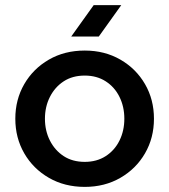

<svg xmlns="http://www.w3.org/2000/svg" viewBox="-20 -720 663 752"><path d="M312 12Q233 12 171.5 -23.5Q110 -59 75 -119.5Q40 -180 40 -255Q40 -330 75 -390.5Q110 -451 171.5 -486.5Q233 -522 312 -522Q390 -522 451.5 -486.5Q513 -451 548 -390.5Q583 -330 583 -255Q583 -180 548 -119.5Q513 -59 451.5 -23.5Q390 12 312 12ZM312 -86Q359 -86 394 -108.5Q429 -131 448 -169.5Q467 -208 467 -255Q467 -302 448 -340.5Q429 -379 394 -401.5Q359 -424 312 -424Q264 -424 229.5 -401.5Q195 -379 175.5 -340.5Q156 -302 156 -255Q156 -208 175.5 -169.5Q195 -131 229.5 -108.5Q264 -86 312 -86ZM259 -577 347 -700H455L367 -577Z"/></svg>

Font: MuseoModerno Medium
Style: Regular
Weight: 500
Designer: Pablo Cosgaya, Héctor Gatti, Marcela Romero, and the Authors of The MuseoModerno Project.
Foundry: Omnibus-Type Team
Version: Version 1.001